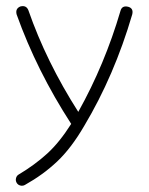

<svg xmlns="http://www.w3.org/2000/svg" viewBox="-20 -419 483 623"><path d="M61 181Q54 185 46 183Q38 181 34 174Q30 167 32 159Q34 151 41 147Q93 116 133 79.5Q173 43 211 -17Q99 -190 34 -372Q29 -391 46 -398Q65 -403 72 -386Q130 -219 234 -56Q320 -210 371 -384Q376 -402 396 -397Q414 -392 409 -372Q351 -174 253 -10Q211 62 165.5 105Q120 148 61 181Z"/></svg>

Font: Hoogli Light
Style: Regular
Weight: 300
Designer: Anand Singh Naorem
Foundry: Brand New Type
Version: Version 1.00 b007